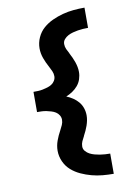

<svg xmlns="http://www.w3.org/2000/svg" viewBox="-104 -901 808 1122"><g transform="rotate(-10 300.0 -340.0)"><path d="M478 153Q445 153 412.5 150Q380 147 348 138.5Q316 130 285.5 116Q255 102 230.5 80.5Q206 59 192 28Q178 -3 178 -36Q178 -66 188.5 -95Q199 -124 214 -151Q222 -166 228.5 -180.5Q235 -195 235 -211Q235 -225 227.5 -237.5Q220 -250 208 -257.5Q196 -265 182.5 -269Q169 -273 155 -276Q141 -279 127 -279.5Q113 -280 99 -280V-400Q113 -400 127 -400.5Q141 -401 155 -404Q169 -407 182.5 -411Q196 -415 208 -422.5Q220 -430 227.5 -442.5Q235 -455 235 -469Q235 -485 228.5 -499.5Q222 -514 214 -529Q199 -556 188.5 -585Q178 -614 178 -644Q178 -677 192 -708Q206 -739 230.5 -760.5Q255 -782 285.5 -796Q316 -810 348 -818.5Q380 -827 412.5 -830Q445 -833 478 -833V-713Q463 -713 447.5 -712Q432 -711 417 -708.5Q402 -706 387 -702Q372 -698 358.5 -691Q345 -684 334.5 -672Q324 -660 324 -644Q324 -628 330.5 -613.5Q337 -599 345 -585V-584Q352 -571 358.5 -557Q365 -543 370 -528.5Q375 -514 378 -499Q381 -484 381 -469Q381 -447 374 -426Q367 -405 353 -388.5Q339 -372 321 -360Q303 -348 283 -340Q303 -332 321 -320Q339 -308 353 -291.5Q367 -275 374 -254Q381 -233 381 -211Q381 -196 378 -181Q375 -166 370 -151.5Q365 -137 358.5 -123Q352 -109 345 -96V-95Q337 -81 330.5 -66.5Q324 -52 324 -36Q324 -20 334.5 -8Q345 4 358.5 11Q372 18 387 22Q402 26 417 28.5Q432 31 447.5 32Q463 33 478 33Z"/></g></svg>

Font: Iosevka Aile Heavy
Style: Regular
Weight: 900
Designer: Belleve Invis
Foundry: Belleve Invis
Version: Version 31.1.0; ttfautohint (v1.8.4)